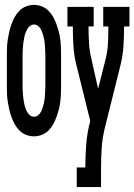

<svg xmlns="http://www.w3.org/2000/svg" viewBox="-20 -548 548 783"><path d="M119 8Q102 8 86.5 2Q71 -4 59.5 -15.5Q48 -27 40 -41.5Q32 -56 26.5 -71.5Q21 -87 17.5 -102.5Q14 -118 11.5 -134.5Q9 -151 8.5 -167.5Q8 -184 8 -200V-320Q8 -336 8.5 -352.5Q9 -369 11.5 -385.5Q14 -402 17.5 -417.5Q21 -433 26.5 -448.5Q32 -464 40 -478.5Q48 -493 59.5 -504.5Q71 -516 86.5 -522Q102 -528 119 -528Q135 -528 150.5 -522Q166 -516 177.5 -504.5Q189 -493 197 -478.5Q205 -464 210.5 -448.5Q216 -433 220 -417.5Q224 -402 226 -385.5Q228 -369 228.5 -352.5Q229 -336 229 -320V-200Q229 -184 228.5 -167.5Q228 -151 226 -134.5Q224 -118 220 -102.5Q216 -87 210.5 -71.5Q205 -56 197 -41.5Q189 -27 177.5 -15.5Q166 -4 150.5 2Q135 8 119 8ZM119 -72Q128 -72 135.5 -78Q143 -84 147 -92Q151 -100 154 -109Q157 -118 159 -127Q161 -136 162 -145Q163 -154 163.5 -163Q164 -172 164.5 -181.5Q165 -191 165 -200V-320Q165 -329 164.5 -338.5Q164 -348 163.5 -357Q163 -366 162 -375Q161 -384 159 -393Q157 -402 154 -411Q151 -420 147 -428Q143 -436 135.5 -442Q128 -448 119 -448Q109 -448 102 -442Q95 -436 90.5 -428Q86 -420 83 -411Q80 -402 78.5 -393Q77 -384 75.5 -375Q74 -366 73.5 -357Q73 -348 72.5 -338.5Q72 -329 72 -320V-200Q72 -191 72.5 -181.5Q73 -172 73.5 -163Q74 -154 75.5 -145Q77 -136 78.5 -127Q80 -118 83 -109Q86 -100 90.5 -92Q95 -84 102 -78Q109 -72 119 -72ZM293 215V135H328Q328 89 331.5 42Q335 -5 347 -50L348 -55L292 -281Q282 -320 279.5 -360Q277 -400 277 -440H255V-520H362V-440H341Q341 -407 343 -373Q345 -339 353 -307L380 -186L411 -308Q419 -340 420.5 -373.5Q422 -407 422 -440H401V-520H508V-440H486Q486 -400 483.5 -360Q481 -320 471 -281L407 -24Q397 17 394.5 58.5Q392 100 392 141V215Z"/></svg>

Font: Iosevka Curly Slab Medium
Style: Regular
Weight: 500
Monospace: yes
Designer: Belleve Invis
Foundry: Belleve Invis
Version: Version 22.1.2; ttfautohint (v1.8.4)